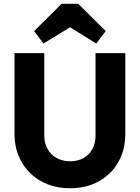

<svg xmlns="http://www.w3.org/2000/svg" viewBox="-20 -988 742 1019"><path d="M352 11Q265 11 198.5 -26Q132 -63 94.5 -128.5Q57 -194 57 -278V-706H215V-269Q215 -227 233 -196Q251 -165 282.5 -148.5Q314 -132 352 -132Q392 -132 422 -148.5Q452 -165 469.5 -195.5Q487 -226 487 -268V-706H645V-277Q645 -193 608 -128Q571 -63 505 -26Q439 11 352 11ZM211 -757 161 -823 307 -968H395L541 -823L491 -757L294 -879H410Z"/></svg>

Font: Outfit Thin
Style: Bold
Weight: 700
Version: Version 1.100;gftools[0.9.27]